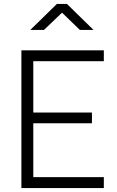

<svg xmlns="http://www.w3.org/2000/svg" viewBox="-20 -949 592 969"><path d="M88 -695H504V-640H148V-381H444V-327H148V-55H504V0H88ZM267 -929H318L452 -798H383L293 -885L202 -798H133Z"/></svg>

Font: Cairo Light
Style: Regular
Weight: 300
Designer: Mohamed Gaber, Accademia di Belle Arti di Urbino and others
Foundry: Kief Type Foundry, Accademia di Belle Arti di Urbino and others
Version: Version 3.011